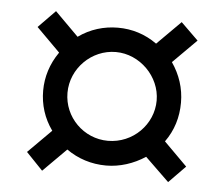

<svg xmlns="http://www.w3.org/2000/svg" viewBox="-40 -613 578 519"><g transform="rotate(5 249.5 -353.0)"><path d="M434 -136 479 -182 416 -245C439 -277 450 -313 450 -353C450 -392 438 -428 416 -460L480 -524L433 -570L369 -506C337 -529 301 -540 263 -540C225 -540 188 -529 156 -506L92 -570L46 -523L110 -459C87 -426 76 -390 76 -353C76 -315 87 -279 110 -247L47 -184L92 -137L155 -200C186 -178 223 -166 263 -166C300 -166 337 -178 369 -199ZM262 -233C196 -233 142 -287 142 -353C142 -419 197 -474 263 -474C328 -474 384 -418 384 -353C384 -288 330 -233 262 -233Z"/></g></svg>

Font: Noto Sans UI Condensed Medium
Style: Italic
Weight: 500
Width: 3
Italic angle: -12°
Designer: Monotype Design Team
Foundry: Monotype Imaging Inc.
Version: Version 1.901